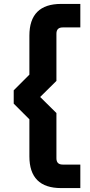

<svg xmlns="http://www.w3.org/2000/svg" viewBox="-20 -780 460 980"><path d="M50 -251V-319L130 -399V-598Q130 -760 292 -760H390V-640H300Q268 -640 268 -608V-367L185 -285L268 -203V28Q268 60 300 60H390V180H292Q130 180 130 18V-171Z"/></svg>

Font: Oxanium
Style: Bold
Weight: 700
Designer: Severin Meyer
Version: Version 2.000